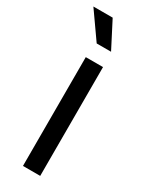

<svg xmlns="http://www.w3.org/2000/svg" viewBox="-194 -770 631 810"><g transform="rotate(30 122.0 -365.5)"><path d="M80 0V-530H164V0ZM91 -603 1 -731H95L161 -603Z"/></g></svg>

Font: Geist
Style: Regular
Weight: 400
Designer: Basement.studio, Andrés Briganti, Mateo Zaragoza
Foundry: Basement.studio, Vercel, Andrés Briganti, Guido Ferreyra, Mateo Zaragoza
Version: Version 1.401